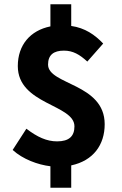

<svg xmlns="http://www.w3.org/2000/svg" viewBox="-20 -765 568 895"><path d="M468 -186C468 -377 204 -369 204 -464C204 -509 230 -529 278 -529C320 -529 351 -511 387 -478L461 -562C422 -603 376 -635 312 -644V-745H215V-642C121 -623 63 -555 63 -457C63 -277 327 -279 327 -176C327 -130 302 -106 246 -106C198 -106 154 -126 103 -165L39 -66C86 -23 156 3 215 10V110H312V6C415 -16 468 -90 468 -186Z"/></svg>

Font: Cambridge Sans Bold
Style: Regular
Weight: 700
Version: Version 2.020;PS 002.020;hotconv 1.0.88;makeotf.lib2.5.64775